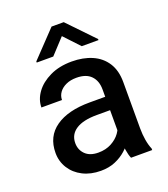

<svg xmlns="http://www.w3.org/2000/svg" viewBox="-136 -827 814 933"><g transform="rotate(-20 271.0 -360.5)"><path d="M367.7 -359.4Q367.7 -403.8 342.5 -429.9Q317.4 -456.1 267.1 -456.1Q236.3 -456.1 213.4 -445.6Q190.4 -435.1 177.7 -417.5Q165 -399.9 165 -378.4H58.6Q58.6 -418.9 85 -455.3Q111.3 -491.7 159.7 -514.9Q208 -538.1 272.9 -538.1Q331.5 -538.1 377.2 -518.3Q422.9 -498.5 448.7 -458.5Q474.6 -418.5 474.6 -358.4V-119.1Q474.6 -87.4 479.5 -58.3Q484.4 -29.3 493.7 -7.8V0H384.3Q376.5 -17.6 372.1 -45.7Q367.7 -73.7 367.7 -99.6ZM384.3 -252H298.8Q228 -252 190.9 -227.8Q153.8 -203.6 153.8 -159.2Q153.8 -124.5 177.2 -101.1Q200.7 -77.6 244.6 -77.6Q283.2 -77.6 312.5 -93.5Q341.8 -109.4 358.4 -132.8Q375 -156.2 376 -177.7L415 -128.9Q410.2 -108.4 395.8 -84.7Q381.3 -61 357.4 -39.6Q333.5 -18.1 300.8 -4.2Q268.1 9.8 226.1 9.8Q173.3 9.8 133.1 -10.7Q92.8 -31.2 70.1 -67.1Q47.4 -103 47.4 -147Q47.4 -231.9 111.1 -276.6Q174.8 -321.3 287.1 -321.3H384.3ZM431.2 -596.7V-591.3H344.7L270.5 -670.4L197.3 -591.3H111.8V-597.2L239.3 -731H302.2Z"/></g></svg>

Font: Heebo Medium
Style: Regular
Weight: 500
Designer: Oded Ezer
Foundry: Ezer Type House
Version: Version 3.100